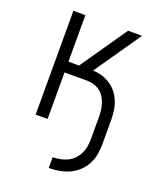

<svg xmlns="http://www.w3.org/2000/svg" viewBox="-137 -605 749 904"><g transform="rotate(20 237.5 -152.5)"><path d="M217 215V161Q235 161 253.5 157.5Q272 154 289 146Q306 138 319.5 124.5Q333 111 341.5 94.5Q350 78 353.5 59.5Q357 41 357 23V-95Q357 -112 354.5 -128.5Q352 -145 346.5 -161Q341 -177 331.5 -191Q322 -205 308.5 -214.5Q295 -224 278.5 -228.5Q262 -233 245 -233H133V0H73V-520H133V-287H186L347 -520H417L256 -287Q280 -287 302.5 -280Q325 -273 344.5 -260Q364 -247 378.5 -228Q393 -209 401.5 -187Q410 -165 413 -141.5Q416 -118 416 -95V23Q416 49 411.5 75Q407 101 394.5 124.5Q382 148 362.5 166Q343 184 319 195Q295 206 269 210.5Q243 215 217 215Z"/></g></svg>

Font: Iosevka QP Light
Style: Regular
Weight: 300
Designer: Belleve Invis
Foundry: Belleve Invis
Version: Version 20.0.0; ttfautohint (v1.8.4)